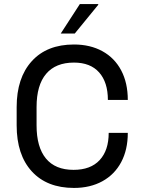

<svg xmlns="http://www.w3.org/2000/svg" viewBox="-20 -915 703 945"><path d="M609 -423H511Q511 -510 468 -558.5Q425 -607 344 -607Q254 -607 207 -551.5Q160 -496 160 -388V-298Q160 -191 206 -135Q252 -79 342 -79Q426 -79 470.5 -127Q515 -175 515 -261H609Q609 -178 576.5 -117Q544 -56 484 -23Q424 10 344 10Q211 10 136.5 -71.5Q62 -153 62 -298V-388Q62 -532 136.5 -614Q211 -696 344 -696Q424 -696 484 -663Q544 -630 576.5 -568.5Q609 -507 609 -423ZM464 -892 348 -750H279L373 -895H463Z"/></svg>

Font: Chivo
Style: Regular
Weight: 400
Designer: Hector Gatti
Foundry: Omnibus-Type
Version: Version 1.006; ttfautohint (v1.4.1)